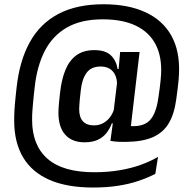

<svg xmlns="http://www.w3.org/2000/svg" viewBox="-20 -686 885 879"><path d="M367 -34.5Q310 -34.5 278.8 -69.2Q247.5 -104 247.5 -170Q247.5 -174.5 247.8 -180Q248 -185.5 248.5 -194.8Q249 -204 250.5 -220Q252 -236 255 -261.5Q261.5 -322 279.5 -365.8Q297.5 -409.5 329.8 -433Q362 -456.5 412 -456.5Q462.5 -456.5 487.2 -433Q512 -409.5 518.5 -370H542.5L515.5 -284Q516 -287.5 516 -290.8Q516 -294 516 -297Q516 -324.5 507 -343.2Q498 -362 481.2 -371.8Q464.5 -381.5 441 -381.5Q397.5 -381.5 376.5 -352.8Q355.5 -324 350 -274Q347 -248.5 345.5 -232.8Q344 -217 343.5 -208Q343 -199 342.8 -194.2Q342.5 -189.5 342.5 -186Q342.5 -149 359.8 -130.5Q377 -112 410.5 -112Q432.5 -112 450.8 -121.5Q469 -131 482.5 -148Q496 -165 502.5 -187.5L513.5 -121.5H492Q482.5 -96 467 -76.5Q451.5 -57 427.2 -45.8Q403 -34.5 367 -34.5ZM485.5 -41 500 -147.5 498.5 -163 519 -333 521 -347 529.5 -442.5 530 -448H619L572.5 -52ZM554 -110Q563.5 -109.5 570.8 -109Q578 -108.5 590.5 -108.5Q643.5 -108.5 669 -138.8Q694.5 -169 704 -232Q708.5 -260 711.2 -282.2Q714 -304.5 715.5 -320.8Q717 -337 717.5 -347Q721.5 -426 692.8 -482Q664 -538 603.2 -567.8Q542.5 -597.5 450.5 -597.5Q351 -597.5 285.8 -559.8Q220.5 -522 185 -452.8Q149.5 -383.5 139 -288.5Q136 -262.5 134 -243Q132 -223.5 130.8 -208.5Q129.5 -193.5 128.5 -181.2Q127.5 -169 127.2 -158.5Q127 -148 127 -137Q127 -21 197.5 40.8Q268 102.5 411 102.5Q475 102.5 528.8 93.2Q582.5 84 626.2 68Q670 52 703.5 32L691 110Q656 128 614 142.2Q572 156.5 520.5 164.5Q469 172.5 405.5 172.5Q287.5 172.5 207.2 137.8Q127 103 86 34.8Q45 -33.5 45 -133.5Q45 -145.5 45.2 -157.2Q45.5 -169 46.2 -181.8Q47 -194.5 48.2 -209.8Q49.5 -225 51.5 -243.8Q53.5 -262.5 56 -285.5Q69.5 -408.5 116.8 -493.5Q164 -578.5 247.8 -622.5Q331.5 -666.5 453.5 -666.5Q566.5 -666.5 645.5 -630.2Q724.5 -594 764.2 -523.2Q804 -452.5 799.5 -348.5Q799 -337 797.8 -321.5Q796.5 -306 793.8 -283.8Q791 -261.5 786.5 -228.5Q777.5 -163 752 -120.8Q726.5 -78.5 679.8 -58Q633 -37.5 559 -36.5Q539.5 -36 521.2 -37Q503 -38 485.5 -41Z"/></svg>

Font: Anek Gurmukhi Medium
Style: Regular
Weight: 500
Designer: Sarang Kulkarni (Gurmukhi), Yesha Goshar (Latin)
Foundry: Ek Type
Version: Version 1.003